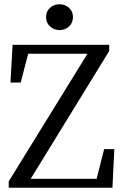

<svg xmlns="http://www.w3.org/2000/svg" viewBox="-20 -880 576 900"><path d="M21 0V-30L390 -628H112L77 -493H29L39 -670H492V-641L124 -42H433L468 -181H516L507 0ZM259 -739Q233 -739 214.5 -756Q196 -773 196 -800Q196 -827 214.5 -843.5Q233 -860 259 -860Q285 -860 303.5 -843.5Q322 -827 322 -800Q322 -773 303.5 -756Q285 -739 259 -739Z"/></svg>

Font: Source Serif 4 Subhead
Style: Regular
Weight: 400
Designer: Frank Grießhammer
Foundry: Adobe Systems Incorporated
Version: Version 4.004;hotconv 1.0.117;makeotfexe 2.5.65602